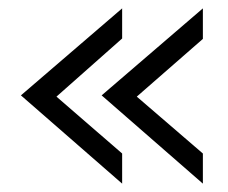

<svg xmlns="http://www.w3.org/2000/svg" viewBox="-20 -499 545 459"><path d="M465 -60 223 -271 465 -479V-406L307 -268L465 -132ZM272 -60 30 -271 272 -479V-407L115 -268L272 -132Z"/></svg>

Font: Kulim Park Light
Style: Regular
Weight: 300
Designer: Noponies / Dale Sattler
Foundry: Noponies
Version: Version 1.000; ttfautohint (v1.8.3)